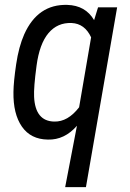

<svg xmlns="http://www.w3.org/2000/svg" viewBox="-20 -558 530 781"><path d="M253.4 -538.1Q327.6 -536.1 362.8 -476.1L378.9 -528.3H456.5L329.6 203.1H245.1L293 -46.4Q242.2 11.7 174.8 9.8Q105 8.8 69.1 -43Q33.2 -94.7 34.7 -184.1Q35.2 -225.1 45.7 -296.4Q56.2 -367.7 78.6 -418.5Q133.8 -541.5 253.4 -538.1ZM118.7 -164.1Q123.5 -64.9 200.7 -63.5Q255.9 -62 301.8 -121.6L350.6 -406.2Q324.7 -461.9 271.5 -464.4Q213.9 -466.8 177.2 -423.3Q140.6 -379.9 128.7 -290.8Q116.7 -201.7 118.7 -164.1Z"/></svg>

Font: TypoPRO Roboto
Style: Italic
Weight: 400
Italic angle: -12°
Designer: Google
Version: Version 2.136; 2016